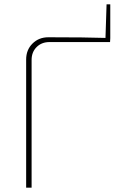

<svg xmlns="http://www.w3.org/2000/svg" viewBox="-20 -861 553 881"><path d="M486 -841V-686L485 -668H207Q171 -668 148 -645Q125 -622 125 -586V0H100V-588Q100 -632 129 -661Q158 -690 202 -690Q376 -690 464 -687L469 -841Z"/></svg>

Font: Exo 2.0 Thin
Style: Regular
Weight: 250
Designer: Natanael Gama
Version: Version 1.001;PS 001.001;hotconv 1.0.70;makeotf.lib2.5.58329